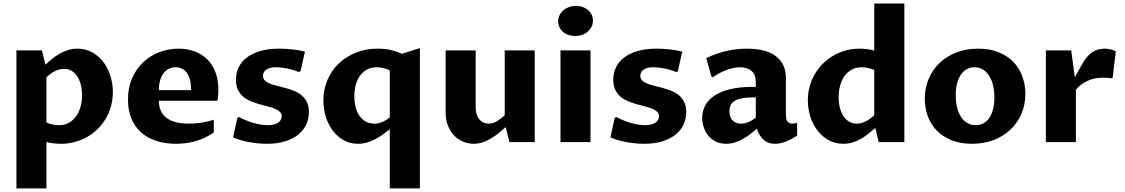

<svg xmlns="http://www.w3.org/2000/svg" viewBox="-20 -802 6349 1084"><path d="M242.2 -110.4Q262.7 -101.1 281.7 -98.1Q300.8 -95.2 313 -95.2Q345.2 -95.2 369.6 -109.1Q394 -123 410.4 -146.5Q426.8 -169.9 435.1 -200.2Q443.4 -230.5 443.4 -262.7Q443.4 -296.9 436 -324.7Q428.7 -352.5 415.3 -372.3Q401.9 -392.1 383.3 -402.6Q364.7 -413.1 342.3 -413.1Q316.4 -413.1 289.8 -400.1Q263.2 -387.2 242.2 -365.2ZM236.3 -437Q254.4 -453.6 274.4 -469.7Q294.4 -485.8 316.4 -498.5Q338.4 -511.2 363.3 -519.3Q388.2 -527.3 416.5 -527.3Q463.4 -527.3 500.7 -506.6Q538.1 -485.8 564 -451.4Q589.8 -417 603.5 -372.8Q617.2 -328.6 617.2 -281.7Q617.2 -240.7 606.9 -203.1Q596.7 -165.5 577.6 -133.1Q558.6 -100.6 532 -74.2Q505.4 -47.9 472.9 -29.3Q440.4 -10.7 402.8 -0.5Q365.2 9.8 324.7 9.8Q313.5 9.8 301.8 9Q290 8.3 279.1 7.1Q268.1 5.9 258.5 3.9Q249 2 242.2 -0.5V261.7H72.8V-517.6H216.8Z M1187 -54.2Q1160.6 -35.6 1133.1 -23.2Q1105.5 -10.7 1078.1 -3.4Q1050.8 3.9 1024.4 6.8Q998 9.8 973.6 9.8Q911.1 9.8 860.8 -7.1Q810.5 -23.9 775.4 -55.7Q740.2 -87.4 721.4 -133.8Q702.6 -180.2 702.6 -239.7Q702.6 -307.1 726.1 -360.6Q749.5 -414.1 788.8 -450.9Q828.1 -487.8 879.9 -507.6Q931.6 -527.3 988.3 -527.3Q1037.1 -527.3 1078.4 -512.2Q1119.6 -497.1 1149.7 -467.5Q1179.7 -438 1196.3 -394.3Q1212.9 -350.6 1212.9 -293.5Q1212.9 -274.9 1211.2 -259.3Q1209.5 -243.7 1207 -233.4H877Q877 -199.2 888.9 -174.8Q900.9 -150.4 923.1 -134.5Q945.3 -118.7 976.6 -111.3Q1007.8 -104 1046.4 -104Q1060.1 -104 1076.9 -105Q1093.8 -106 1112.1 -108.6Q1130.4 -111.3 1149.4 -115.5Q1168.5 -119.6 1187 -126.5ZM1059.1 -293Q1059.1 -326.7 1052.5 -351.1Q1045.9 -375.5 1034.2 -391.4Q1022.5 -407.2 1006.3 -414.8Q990.2 -422.4 971.2 -422.4Q950.2 -422.4 932.9 -413.6Q915.5 -404.8 903.1 -388.2Q890.6 -371.6 883.8 -347.7Q877 -323.7 877 -293Z M1320.3 -136.7 1329.1 -141.6Q1369.6 -119.6 1413.1 -107.4Q1456.5 -95.2 1492.7 -95.2Q1512.7 -95.2 1527.3 -99.4Q1542 -103.5 1551.5 -110.4Q1561 -117.2 1565.7 -126.2Q1570.3 -135.3 1570.3 -145Q1570.3 -161.1 1559.3 -171.4Q1548.3 -181.6 1530 -189Q1511.7 -196.3 1488.5 -201.9Q1465.3 -207.5 1441.2 -214.6Q1417 -221.7 1393.8 -231.4Q1370.6 -241.2 1352.3 -256.8Q1334 -272.5 1323 -295.7Q1312 -318.8 1312 -352.1Q1312 -390.6 1327.9 -422.9Q1343.8 -455.1 1374.8 -478.3Q1405.8 -501.5 1451.2 -514.4Q1496.6 -527.3 1556.2 -527.3Q1571.3 -527.3 1590.3 -526.4Q1609.4 -525.4 1629.2 -523.4Q1648.9 -521.5 1667.7 -518.1Q1686.5 -514.6 1701.7 -510.3L1676.8 -400.4L1667.5 -395Q1632.3 -409.7 1597.9 -416Q1563.5 -422.4 1539.1 -422.4Q1519 -422.4 1504.9 -418.5Q1490.7 -414.6 1481.9 -408Q1473.1 -401.4 1469 -392.8Q1464.8 -384.3 1464.8 -374.5Q1464.8 -357.4 1476.1 -346.9Q1487.3 -336.4 1505.4 -329.3Q1523.4 -322.3 1546.9 -316.7Q1570.3 -311 1594.5 -304.4Q1618.7 -297.9 1642.1 -288.3Q1665.5 -278.8 1683.6 -263.2Q1701.7 -247.6 1712.9 -224.9Q1724.1 -202.1 1724.1 -168.9Q1724.1 -133.3 1709.7 -100.8Q1695.3 -68.4 1666 -43.9Q1636.7 -19.5 1592 -4.9Q1547.4 9.8 1486.8 9.8Q1463.9 9.8 1439.2 7.6Q1414.6 5.4 1389.9 1Q1365.2 -3.4 1341.1 -10.3Q1316.9 -17.1 1295.9 -26.4Z M2112.3 -527.3Q2155.8 -527.3 2190.9 -518.6Q2226.1 -509.8 2248.5 -498L2350.6 -530.3V261.7H2180.7V-72.3Q2161.1 -56.6 2140.1 -41.7Q2119.1 -26.9 2096.9 -15.4Q2074.7 -3.9 2050.8 2.9Q2026.9 9.8 2001 9.8Q1956.1 9.8 1919.9 -10.7Q1883.8 -31.2 1858.4 -65.2Q1833 -99.1 1819.3 -143.3Q1805.7 -187.5 1805.7 -234.9Q1805.7 -296.4 1828.4 -349.9Q1851.1 -403.3 1891.8 -442.6Q1932.6 -481.9 1988.8 -504.6Q2044.9 -527.3 2112.3 -527.3ZM2180.7 -405.3Q2141.6 -422.4 2106.9 -422.4Q2075.2 -422.4 2051.5 -409.2Q2027.8 -396 2012 -373.8Q1996.1 -351.6 1988.3 -321.8Q1980.5 -292 1980.5 -258.8Q1980.5 -225.6 1987.8 -197.3Q1995.1 -168.9 2009.5 -148.2Q2023.9 -127.4 2045.2 -115.7Q2066.4 -104 2094.2 -104Q2113.8 -104 2135.7 -112.3Q2157.7 -120.6 2180.7 -139.2Z M2496.1 -517.6H2665.5V-194.3Q2665.5 -173.8 2670.9 -157Q2676.3 -140.1 2686 -128.4Q2695.8 -116.7 2709.2 -110.4Q2722.7 -104 2738.8 -104Q2763.7 -104 2786.4 -117.9Q2809.1 -131.8 2829.6 -151.4V-517.6H2999V0H2856L2835 -84.5Q2817.4 -68.8 2797.1 -52Q2776.9 -35.2 2754.2 -21.5Q2731.4 -7.8 2706.8 1Q2682.1 9.8 2655.3 9.8Q2625.5 9.8 2596.9 -1.5Q2568.4 -12.7 2545.9 -34.9Q2523.4 -57.1 2509.8 -90.8Q2496.1 -124.5 2496.1 -169.4Z M3144.5 -517.6H3314V0H3144.5ZM3227.1 -599.1Q3205.1 -599.1 3187.5 -605.5Q3169.9 -611.8 3157.5 -623Q3145 -634.3 3138.2 -649.4Q3131.3 -664.6 3131.3 -682.1Q3131.3 -700.2 3138.9 -715.8Q3146.5 -731.4 3159.7 -743.2Q3172.9 -754.9 3191.4 -761.7Q3210 -768.6 3231.9 -768.6Q3253.4 -768.6 3271.2 -762Q3289.1 -755.4 3301.5 -744.1Q3314 -732.9 3320.8 -717.8Q3327.6 -702.6 3327.6 -685.1Q3327.6 -667 3320.1 -651.4Q3312.5 -635.7 3299.3 -624Q3286.1 -612.3 3267.6 -605.7Q3249 -599.1 3227.1 -599.1Z M3450.7 -136.7 3459.5 -141.6Q3500 -119.6 3543.5 -107.4Q3586.9 -95.2 3623 -95.2Q3643.1 -95.2 3657.7 -99.4Q3672.4 -103.5 3681.9 -110.4Q3691.4 -117.2 3696 -126.2Q3700.7 -135.3 3700.7 -145Q3700.7 -161.1 3689.7 -171.4Q3678.7 -181.6 3660.4 -189Q3642.1 -196.3 3618.9 -201.9Q3595.7 -207.5 3571.5 -214.6Q3547.4 -221.7 3524.2 -231.4Q3501 -241.2 3482.7 -256.8Q3464.4 -272.5 3453.4 -295.7Q3442.4 -318.8 3442.4 -352.1Q3442.4 -390.6 3458.3 -422.9Q3474.1 -455.1 3505.1 -478.3Q3536.1 -501.5 3581.5 -514.4Q3627 -527.3 3686.5 -527.3Q3701.7 -527.3 3720.7 -526.4Q3739.7 -525.4 3759.5 -523.4Q3779.3 -521.5 3798.1 -518.1Q3816.9 -514.6 3832 -510.3L3807.1 -400.4L3797.9 -395Q3762.7 -409.7 3728.3 -416Q3693.8 -422.4 3669.4 -422.4Q3649.4 -422.4 3635.3 -418.5Q3621.1 -414.6 3612.3 -408Q3603.5 -401.4 3599.4 -392.8Q3595.2 -384.3 3595.2 -374.5Q3595.2 -357.4 3606.4 -346.9Q3617.7 -336.4 3635.7 -329.3Q3653.8 -322.3 3677.2 -316.7Q3700.7 -311 3724.9 -304.4Q3749 -297.9 3772.5 -288.3Q3795.9 -278.8 3814 -263.2Q3832 -247.6 3843.3 -224.9Q3854.5 -202.1 3854.5 -168.9Q3854.5 -133.3 3840.1 -100.8Q3825.7 -68.4 3796.4 -43.9Q3767.1 -19.5 3722.4 -4.9Q3677.7 9.8 3617.2 9.8Q3594.2 9.8 3569.6 7.6Q3544.9 5.4 3520.3 1Q3495.6 -3.4 3471.4 -10.3Q3447.3 -17.1 3426.3 -26.4Z M4252.9 -74.7Q4238.3 -62.5 4219.7 -47.9Q4201.2 -33.2 4179.2 -20.3Q4157.2 -7.3 4132.3 1.2Q4107.4 9.8 4079.6 9.8Q4045.9 9.8 4020.5 -3.2Q3995.1 -16.1 3978.3 -37.1Q3961.4 -58.1 3952.9 -84.5Q3944.3 -110.8 3944.3 -137.2Q3944.3 -173.3 3960.7 -205.1Q3977.1 -236.8 4011.7 -260.5Q4046.4 -284.2 4100.1 -297.9Q4153.8 -311.5 4228 -311.5H4247.1V-341.8Q4247.1 -381.3 4222.7 -401.9Q4198.2 -422.4 4157.2 -422.4Q4139.2 -422.4 4119.4 -418Q4099.6 -413.6 4079.6 -406Q4059.6 -398.4 4040.5 -388.2Q4021.5 -377.9 4004.9 -366.2L3996.1 -371.1L3967.3 -474.1Q4030.3 -503.4 4086.4 -515.4Q4142.6 -527.3 4196.8 -527.3Q4243.2 -527.3 4283.4 -518.6Q4323.7 -509.8 4353.3 -490Q4382.8 -470.2 4399.9 -438.5Q4417 -406.7 4417 -360.4V-152.3Q4417 -143.6 4418.5 -135Q4419.9 -126.5 4423.8 -119.6Q4427.7 -112.8 4434.6 -108.4Q4441.4 -104 4452.1 -104Q4459 -104 4465.6 -105Q4472.2 -106 4480.5 -109.4V-37.1Q4448.7 -15.1 4417 -2.7Q4385.3 9.8 4355.5 9.8Q4316.9 9.8 4292 -12.2Q4267.1 -34.2 4252.9 -74.7ZM4247.1 -252H4228.5Q4189.9 -252 4164.8 -246.3Q4139.6 -240.7 4124.8 -230.5Q4109.9 -220.2 4104 -205.8Q4098.1 -191.4 4098.1 -173.3Q4098.1 -154.8 4103.5 -141.8Q4108.9 -128.9 4117.9 -120.4Q4127 -111.8 4138.9 -107.9Q4150.9 -104 4164.1 -104Q4182.1 -104 4202.9 -111.6Q4223.6 -119.1 4247.1 -138.7Z M4916 -406.7Q4893.1 -416.5 4875.2 -419.4Q4857.4 -422.4 4846.2 -422.4Q4813 -422.4 4788.3 -408.7Q4763.7 -395 4747.3 -371.8Q4731 -348.6 4722.9 -317.9Q4714.8 -287.1 4714.8 -252.9Q4714.8 -219.7 4722.2 -192.4Q4729.5 -165 4742.9 -145.3Q4756.3 -125.5 4774.9 -114.7Q4793.5 -104 4816.4 -104Q4841.8 -104 4868.2 -116.9Q4894.5 -129.9 4916 -152.3ZM4916 -782.2H5085.9V0H4940.9L4921.9 -80.1Q4903.8 -64 4884 -47.9Q4864.3 -31.7 4842 -19Q4819.8 -6.3 4794.9 1.7Q4770 9.8 4741.7 9.8Q4694.8 9.8 4657.7 -11Q4620.6 -31.7 4594.5 -66.2Q4568.4 -100.6 4554.7 -144.5Q4541 -188.5 4541 -235.4Q4541 -276.4 4551.3 -314Q4561.5 -351.6 4580.6 -384Q4599.6 -416.5 4626.2 -442.9Q4652.8 -469.2 4685.3 -488Q4717.8 -506.8 4755.1 -517.1Q4792.5 -527.3 4833 -527.3Q4857.9 -527.3 4880.4 -523.9Q4902.8 -520.5 4916 -516.6Z M5467.3 9.8Q5400.4 9.8 5350.3 -11Q5300.3 -31.7 5267.1 -66.7Q5233.9 -101.6 5217.5 -147.7Q5201.2 -193.8 5201.2 -244.6Q5201.2 -303.7 5222.7 -355.5Q5244.1 -407.2 5283.4 -445.3Q5322.8 -483.4 5378.4 -505.4Q5434.1 -527.3 5502.4 -527.3Q5568.8 -527.3 5618.9 -506.8Q5668.9 -486.3 5702.1 -451.7Q5735.4 -417 5752.2 -370.4Q5769 -323.7 5769 -272Q5769 -211.4 5747.1 -159.9Q5725.1 -108.4 5685.3 -70.6Q5645.5 -32.7 5590.1 -11.5Q5534.7 9.8 5467.3 9.8ZM5488.3 -95.2Q5511.2 -95.2 5530.5 -105Q5549.8 -114.7 5564 -134.5Q5578.1 -154.3 5586.2 -183.6Q5594.2 -212.9 5594.2 -252Q5594.2 -288.6 5586.7 -319.8Q5579.1 -351.1 5564.7 -373.8Q5550.3 -396.5 5529.5 -409.4Q5508.8 -422.4 5481.9 -422.4Q5458.5 -422.4 5439 -411.9Q5419.4 -401.4 5405.5 -381.3Q5391.6 -361.3 5383.8 -332Q5376 -302.7 5376 -264.6Q5376 -226.1 5383.8 -194.8Q5391.6 -163.6 5406.2 -141.4Q5420.9 -119.1 5441.7 -107.2Q5462.4 -95.2 5488.3 -95.2Z M5884.8 -517.6H6027.8L6048.3 -365.7Q6056.2 -379.9 6064.2 -394.5Q6072.3 -409.2 6079.3 -421.6Q6086.4 -434.1 6092 -443.4Q6097.7 -452.6 6100.1 -457Q6109.4 -472.2 6121.1 -485.1Q6132.8 -498 6147 -507.3Q6161.1 -516.6 6178.7 -522Q6196.3 -527.3 6217.8 -527.3Q6231.9 -527.3 6248.8 -523.7Q6265.6 -520 6279.8 -511.7L6261.2 -359.4Q6256.8 -360.4 6249.5 -361.1Q6242.2 -361.8 6234.1 -362.3Q6226.1 -362.8 6218.5 -363Q6210.9 -363.3 6205.1 -363.3Q6155.8 -363.3 6116.9 -344.2Q6078.1 -325.2 6054.2 -295.4V0H5884.8Z"/></svg>

Font: Proza Libre
Style: Bold
Weight: 700
Designer: Jasper de Waard
Foundry: Jasper de Waard
Version: Version 1.000; ttfautohint (v1.4.1.8-43bc)